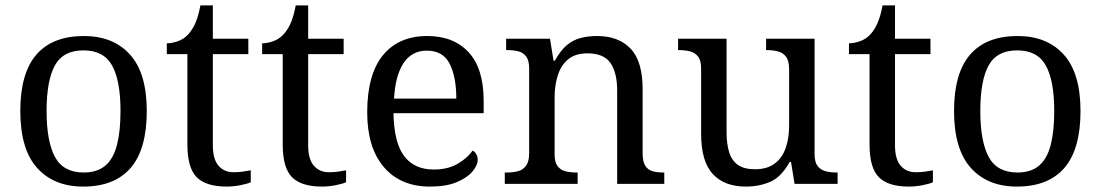

<svg xmlns="http://www.w3.org/2000/svg" viewBox="-20 -679 4065 709"><path d="M287 10Q179 10 117 -59Q55 -128 55 -269Q55 -409 114.5 -477.5Q174 -546 290 -546Q398 -546 460 -477.5Q522 -409 522 -269Q522 -128 462.5 -59Q403 10 287 10ZM289 -42Q339 -42 369 -67.5Q399 -93 412 -144Q425 -195 425 -269Q425 -381 394 -437Q363 -493 288 -493Q213 -493 182.5 -437Q152 -381 152 -269Q152 -157 183 -99.5Q214 -42 289 -42Z M817 10Q741 10 706.5 -24.5Q672 -59 672 -145V-479H596V-519Q614 -519 636 -526.5Q658 -534 674 -551Q691 -569 702 -595Q713 -621 720 -659H766V-536H897V-479H766V-142Q766 -91 787 -67Q808 -43 842 -43Q860 -43 875 -45Q890 -47 906 -50V-6Q893 0 867 5Q841 10 817 10Z M1169 10Q1093 10 1058.5 -24.5Q1024 -59 1024 -145V-479H948V-519Q966 -519 988 -526.5Q1010 -534 1026 -551Q1043 -569 1054 -595Q1065 -621 1072 -659H1118V-536H1249V-479H1118V-142Q1118 -91 1139 -67Q1160 -43 1194 -43Q1212 -43 1227 -45Q1242 -47 1258 -50V-6Q1245 0 1219 5Q1193 10 1169 10Z M1568 10Q1459 10 1397.5 -62Q1336 -134 1336 -264Q1336 -404 1394 -475Q1452 -546 1558 -546Q1655 -546 1710.5 -486Q1766 -426 1766 -307V-261H1433Q1435 -152 1472.5 -102.5Q1510 -53 1582 -53Q1634 -53 1670.5 -74.5Q1707 -96 1725 -123Q1732 -120 1738 -111Q1744 -102 1744 -89Q1744 -69 1725 -46Q1706 -23 1667 -6.5Q1628 10 1568 10ZM1665 -315Q1665 -395 1640.5 -443.5Q1616 -492 1556 -492Q1501 -492 1470.5 -446.5Q1440 -401 1435 -315Z M1844 0V-42H1852Q1875 -42 1893.5 -47Q1912 -52 1923 -67.5Q1934 -83 1934 -114V-426Q1934 -456 1923 -470.5Q1912 -485 1894 -489.5Q1876 -494 1854 -494H1849V-536H2011L2024 -455H2029Q2050 -493 2073.5 -512.5Q2097 -532 2125 -539Q2153 -546 2185 -546Q2264 -546 2308.5 -499.5Q2353 -453 2353 -350V-114Q2353 -83 2362.5 -67.5Q2372 -52 2389 -47Q2406 -42 2428 -42H2433V0H2259V-345Q2259 -410 2234.5 -446Q2210 -482 2149 -482Q2104 -482 2077.5 -459.5Q2051 -437 2039.5 -400Q2028 -363 2028 -320V-109Q2028 -80 2039 -65.5Q2050 -51 2068 -46.5Q2086 -42 2108 -42H2113V0Z M2734 10Q2655 10 2612 -36.5Q2569 -83 2569 -186V-426Q2569 -456 2557.5 -470.5Q2546 -485 2527.5 -489.5Q2509 -494 2487 -494H2484V-536H2663V-191Q2663 -148 2672.5 -117Q2682 -86 2705 -70Q2728 -54 2768 -54Q2812 -54 2840 -74.5Q2868 -95 2881 -131.5Q2894 -168 2894 -216V-422Q2894 -454 2883 -469Q2872 -484 2853.5 -489Q2835 -494 2812 -494H2809V-536H2988V-109Q2988 -80 2999.5 -65.5Q3011 -51 3029.5 -46.5Q3048 -42 3070 -42H3073V0H2914L2901 -81H2896Q2865 -25 2824 -7.5Q2783 10 2734 10Z M3336 10Q3260 10 3225.5 -24.5Q3191 -59 3191 -145V-479H3115V-519Q3133 -519 3155 -526.5Q3177 -534 3193 -551Q3210 -569 3221 -595Q3232 -621 3239 -659H3285V-536H3416V-479H3285V-142Q3285 -91 3306 -67Q3327 -43 3361 -43Q3379 -43 3394 -45Q3409 -47 3425 -50V-6Q3412 0 3386 5Q3360 10 3336 10Z M3735 10Q3627 10 3565 -59Q3503 -128 3503 -269Q3503 -409 3562.5 -477.5Q3622 -546 3738 -546Q3846 -546 3908 -477.5Q3970 -409 3970 -269Q3970 -128 3910.5 -59Q3851 10 3735 10ZM3737 -42Q3787 -42 3817 -67.5Q3847 -93 3860 -144Q3873 -195 3873 -269Q3873 -381 3842 -437Q3811 -493 3736 -493Q3661 -493 3630.5 -437Q3600 -381 3600 -269Q3600 -157 3631 -99.5Q3662 -42 3737 -42Z"/></svg>

Font: Noto Serif Armenian
Style: Regular
Weight: 400
Designer: Monotype Design Team
Foundry: Monotype Imaging Inc.
Version: Version 2.007